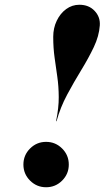

<svg xmlns="http://www.w3.org/2000/svg" viewBox="-20 -778 440 808"><path d="M400 -671Q397 -626.5 374.8 -579.8Q352.5 -533 322 -483.2Q291.5 -433.5 262.8 -380Q234 -326.5 218 -268H216Q227.5 -324.5 227.2 -369.5Q227 -414.5 221.2 -454.5Q215.5 -494.5 209.8 -535.2Q204 -576 204 -623Q204 -660 218.8 -690.8Q233.5 -721.5 258.5 -739.8Q283.5 -758 314 -758Q354 -758 378.2 -732.2Q402.5 -706.5 400 -671ZM78.5 -85.5Q78.5 -125 106.5 -153Q134.5 -181 174 -181Q213.5 -181 241.5 -153Q269.5 -125 269.5 -85.5Q269.5 -46 241.5 -18Q213.5 10 174 10Q134.5 10 106.5 -18Q78.5 -46 78.5 -85.5Z"/></svg>

Font: Bodoni* 96
Style: Bold Italic
Weight: 700
Italic angle: -13°
Version: Version 2.2